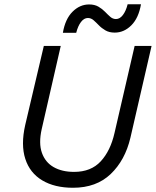

<svg xmlns="http://www.w3.org/2000/svg" viewBox="-20 -877 736 907"><path d="M325 10Q238 10 179.5 -25Q121 -60 99.5 -126.5Q78 -193 99 -286L187 -660H267L177 -267Q162 -200 178 -155Q194 -110 233.5 -87.5Q273 -65 330 -65Q410 -65 456 -115Q502 -165 521 -249L616 -660H696L596 -226Q571 -120 503 -55Q435 10 325 10ZM646 -857Q635 -792 600.5 -757.5Q566 -723 522 -723Q496 -723 478 -733.5Q460 -744 447 -757.5Q434 -771 422 -781.5Q410 -792 395 -792Q377 -792 362.5 -773Q348 -754 340 -722H277Q288 -787 322.5 -821.5Q357 -856 401 -856Q427 -856 445 -845.5Q463 -835 476 -821.5Q489 -808 501 -797.5Q513 -787 528 -787Q546 -787 560.5 -806Q575 -825 583 -857Z"/></svg>

Font: Work Sans
Style: Italic
Weight: 400
Italic angle: -13°
Designer: Wei Huang
Foundry: Wei Huang
Version: Version 2.012